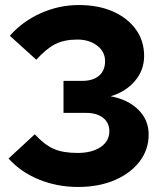

<svg xmlns="http://www.w3.org/2000/svg" viewBox="-20 -731 640 762"><path d="M290 11Q206 11 133.5 -19Q61 -49 14 -102L118 -198Q157 -156 193.5 -140Q230 -124 288 -124Q345 -124 379.5 -147.5Q414 -171 414 -210Q414 -244 389 -263.5Q364 -283 322 -283H232V-410H306Q349 -410 373 -430.5Q397 -451 397 -488Q397 -526 365.5 -550Q334 -574 287 -574Q236 -574 200.5 -556.5Q165 -539 124 -494L19 -589Q69 -646 141.5 -678.5Q214 -711 293 -711Q370 -711 428 -685.5Q486 -660 519 -614.5Q552 -569 552 -509Q552 -452 515 -409Q478 -366 419 -349Q488 -336 529 -295.5Q570 -255 570 -197Q570 -137 534 -90Q498 -43 435 -16Q372 11 290 11Z"/></svg>

Font: Red Hat Mono
Style: Bold
Weight: 700
Monospace: yes
Designer: Pentagram, MCKL
Foundry: Pentagram, MCKL
Version: Version 1.023; ttfautohint (v1.8.3)